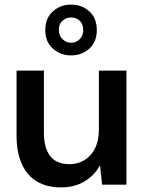

<svg xmlns="http://www.w3.org/2000/svg" viewBox="-20 -803 629 835"><path d="M245 12Q184 12 141 -13.5Q98 -39 75 -89.5Q52 -140 52 -214V-496H171V-226Q171 -159 198.5 -124Q226 -89 282 -89Q319 -89 348 -107Q377 -125 393.5 -158.5Q410 -192 410 -240V-496H530V0H424L415 -83H414Q391 -40 347.5 -14Q304 12 245 12ZM289 -562Q243 -562 210 -591.5Q177 -621 177 -672Q177 -724 210 -753.5Q243 -783 289 -783Q336 -783 368.5 -753.5Q401 -724 401 -672Q401 -621 368.5 -591.5Q336 -562 289 -562ZM289 -617Q311 -617 326.5 -632.5Q342 -648 342 -672Q342 -698 327 -712.5Q312 -727 289 -727Q268 -727 252 -713Q236 -699 236 -673Q236 -648 252 -632.5Q268 -617 289 -617Z"/></svg>

Font: DM Sans 28pt SemiBold
Style: Regular
Weight: 600
Version: Version 4.004;gftools[0.9.30]